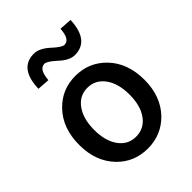

<svg xmlns="http://www.w3.org/2000/svg" viewBox="-232 -941 1078 1078"><g transform="rotate(-45 307.0 -402.0)"><path d="M124 -62Q46 -143 46 -274Q46 -407 124 -488Q197 -564 305 -564Q412 -564 486 -488Q564 -407 564 -274Q564 -143 486 -62Q412 13 305 13Q197 13 124 -62ZM408 -134Q446 -187 446 -274Q446 -362 408 -415Q369 -469 305 -469Q241 -469 203 -415Q165 -362 165 -274Q165 -187 203 -134Q241 -81 305 -81Q369 -81 408 -134ZM297 -692Q250 -735 230 -735Q187 -735 181 -654L107 -659Q112 -817 228 -817Q270 -817 318 -774Q365 -730 385 -730Q428 -730 433 -810L508 -805Q501 -648 386 -648Q344 -648 297 -692Z"/></g></svg>

Font: Noto Sans S Chinese Medium
Style: Regular
Weight: 500
Designer: Ryoko NISHIZUKA  (kana & ideographs); Paul D. Hunt (Latin, Greek & Cyrillic); Wenlong ZHANG  (bopomofo); Sandoll Communi
Foundry: Adobe Systems Incorporated
Version: Version 1.000;PS 1;hotconv 1.0.78;makeotf.lib2.5.61930